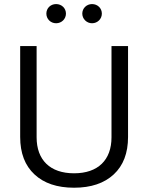

<svg xmlns="http://www.w3.org/2000/svg" viewBox="-20 -898 713 924"><path d="M516.6 -237.3C516.6 -127.9 451.7 -64 336.4 -64C221.2 -64 156.2 -127.9 156.2 -237.3V-676.3H77.1V-238.8C77.1 -161.1 100.1 -101.1 146 -58.6C191.4 -16.1 254.9 5.4 336.4 5.4C418 5.4 481.4 -16.1 527.3 -58.6C573.2 -101.1 596.2 -161.1 596.2 -238.8V-676.3H516.6ZM203.1 -832.5C203.1 -807.1 223.1 -786.1 250 -786.1C276.9 -786.1 297.4 -807.1 297.4 -832.5C297.4 -858.4 276.9 -878.4 250 -878.4C223.1 -878.4 203.1 -858.4 203.1 -832.5ZM376 -832.5C376 -807.1 397 -786.1 422.9 -786.1C449.7 -786.1 470.2 -807.1 470.2 -832.5C470.2 -858.4 449.7 -878.4 422.9 -878.4C397 -878.4 376 -858.4 376 -832.5Z"/></svg>

Font: Estedad Regular
Style: Regular
Weight: 400
Designer: Amin Abedi
Version: Version 7.3